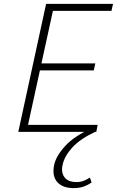

<svg xmlns="http://www.w3.org/2000/svg" viewBox="-20 -678 601 987"><path d="M475 0H74L217 -658H561L553 -622H252L124 -36H482ZM158 -316 166 -352H470L462 -316ZM359 289Q302 289 274.5 258Q247 227 258 171Q268 124 315 72.5Q362 21 456 -21L469 0Q392 36 351.5 80.5Q311 125 302 169Q293 207 311 232.5Q329 258 374 258Q393 258 410 251.5Q427 245 442 235L451 260Q429 275 407.5 282Q386 289 359 289Z"/></svg>

Font: Ysabeau ExtraLight
Style: Italic
Weight: 250
Italic angle: -12°
Version: Version 2.000;gftools[0.9.27.dev2+g8671c4b]